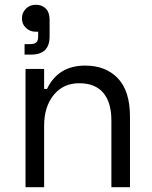

<svg xmlns="http://www.w3.org/2000/svg" viewBox="-20 -785 636 805"><path d="M165 -258V0H87V-496H165V-412H177Q224 -510 337 -510Q423 -510 474 -457Q525 -403 525 -296V0H447V-280Q447 -357 412 -397Q378 -436 312 -436Q246 -436 206 -388Q165 -338 165 -258ZM110 -556H83V-600H106Q125 -600 133 -608Q140 -615 140 -633V-652H130Q105 -652 89 -668Q72 -683 72 -708Q72 -732 89 -749Q105 -765 130 -765Q156 -765 172 -749Q188 -733 188 -702V-632Q188 -556 110 -556Z"/></svg>

Font: Rilu
Style: Regular
Weight: 500
Designer: Alí Sinisterra
Foundry: Alí Sinisterra
Version: 0.1